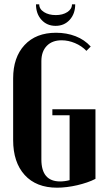

<svg xmlns="http://www.w3.org/2000/svg" viewBox="-20 -861 503 891"><path d="M41 -497Q41 -595 94 -652Q147 -709 240 -709Q289 -709 330.5 -693Q372 -677 401 -645L381 -625Q359 -648 328 -661Q297 -674 266 -674Q222 -674 197 -648Q172 -622 172 -577V-121Q172 -19 259 -19Q269 -19 280.5 -20.5Q292 -22 303 -25V-326H223V-354H423V-31Q406 -22 384 -14.5Q362 -7 338.5 -1.5Q315 4 290.5 7Q266 10 245 10Q148 10 94.5 -49Q41 -108 41 -211ZM314 -841H329Q329 -797 303.5 -769Q278 -741 238 -741Q198 -741 172.5 -769Q147 -797 147 -841H162Q162 -819 184 -805Q206 -791 239 -791Q271 -791 292.5 -805Q314 -819 314 -841Z"/></svg>

Font: Moniqa Black Heading
Style: Regular
Weight: 900
Designer: Rajesh Rajput
Foundry: Rajesh Rajput
Version: Version 1.000